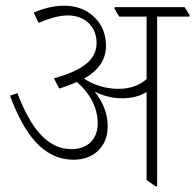

<svg xmlns="http://www.w3.org/2000/svg" viewBox="-20 -647 683 672"><path d="M238 -88C309 -88 357 -135 357 -204C357 -248 342 -287 312 -326C340 -312 373 -303 407 -303C442 -303 471 -311 493 -325V-17L524 5H530V-589H643V-595L626 -622H381V-616L397 -589H493V-370C467 -347 433 -336 394 -336C350 -336 306 -350 274 -372C328 -402 351 -441 351 -487C351 -523 339 -557 316 -581C289 -611 250 -627 206 -627C170 -627 135 -619 98 -603L115 -567C153 -583 187 -593 218 -593C276 -593 318 -555 318 -497C318 -440 274 -402 169 -373L187 -337C210 -344 231 -352 249 -360C289 -326 322 -276 322 -215C322 -161 288 -125 230 -125C144 -125 86 -202 41 -321L15 -312C64 -181 129 -88 238 -88Z"/></svg>

Font: Noto Serif Devanagari SemiCondensed ExtraLight
Style: Regular
Weight: 200
Width: 4
Designer: Universal Thirst, Indian Type Foundry and the Monotype Design Team
Foundry: Monotype Imaging Inc.
Version: Version 2.004